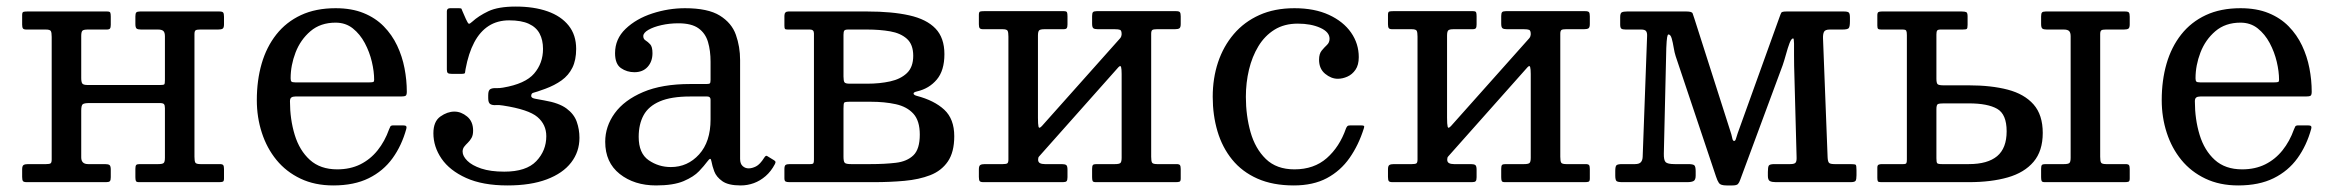

<svg xmlns="http://www.w3.org/2000/svg" viewBox="-20 -555 7117 585"><path d="M572.5 -77.5V-451Q572.5 -460.5 576.2 -462.8Q580 -465 589.5 -465H644.5Q654.5 -465 658.5 -467.8Q662.5 -470.5 662.5 -481V-504Q662.5 -513.5 660 -516.8Q657.5 -520 648.5 -520H406.5Q398 -520 395.2 -517Q392.5 -514 392.5 -505V-482Q392.5 -471 396.2 -468Q400 -465 410 -465H461.5Q473 -465 477.8 -460.5Q482.5 -456 482.5 -444.5V-311Q482.5 -300 480.5 -298Q478.5 -296 467.5 -296H247.5Q234 -296 230.8 -300.5Q227.5 -305 227.5 -317.5V-445.5Q227.5 -458.5 231.5 -461.8Q235.5 -465 247.5 -465H305Q313 -465 315.2 -468.2Q317.5 -471.5 317.5 -479.5V-504.5Q317.5 -513 316 -516.5Q314.5 -520 306.5 -520H63Q55 -520 51.2 -518.8Q47.5 -517.5 47.5 -509V-480Q47.5 -471.5 50 -468.2Q52.5 -465 60.5 -465H119.5Q132.5 -465 135 -460.2Q137.5 -455.5 137.5 -442.5V-69Q137.5 -59.5 134 -57.2Q130.5 -55 120.5 -55H65.5Q56 -55 51.8 -52.2Q47.5 -49.5 47.5 -39V-16Q47.5 -6.5 50 -3.2Q52.5 0 61.5 0H303.5Q312 0 314.8 -3Q317.5 -6 317.5 -15V-38Q317.5 -49 313.8 -52Q310 -55 300 -55H248.5Q227.5 -55 227.5 -75.5V-218Q227.5 -234 232.2 -237.5Q237 -241 252 -241H467Q476.5 -241 479.5 -237.8Q482.5 -234.5 482.5 -225.5V-74.5Q482.5 -61.5 478.5 -58.2Q474.5 -55 462.5 -55H405Q397 -55 394.8 -52Q392.5 -49 392.5 -40.5V-15.5Q392.5 -7.5 394 -3.8Q395.5 0 403.5 0H647Q655.5 0 659 -1.5Q662.5 -3 662.5 -11V-40Q662.5 -48.5 660.2 -51.8Q658 -55 649.5 -55H590.5Q577.5 -55 575 -59.8Q572.5 -64.5 572.5 -77.5Z M762.5 -250Q762.5 -197.5 777.8 -150.5Q793 -103.5 822.5 -67.5Q852 -31.5 895.5 -10.8Q939 10 995.5 10Q1059 10 1103.5 -12Q1148 -34 1176 -72.8Q1204 -111.5 1218 -162.5Q1219.5 -168 1217.5 -170.5Q1215.5 -173 1208 -173H1179Q1171.5 -173 1169.5 -169.8Q1167.5 -166.5 1165.5 -161Q1152.5 -124.5 1130.5 -97Q1108.5 -69.5 1077.8 -54.2Q1047 -39 1007.5 -39Q956 -39 924.2 -67.8Q892.5 -96.5 878 -144Q863.5 -191.5 863.5 -246.5Q863.5 -255 867.8 -258Q872 -261 880 -261H1201.5Q1212 -261 1215.8 -263.2Q1219.5 -265.5 1219.5 -275.5Q1219.5 -311 1212.5 -347.2Q1205.5 -383.5 1190 -416.2Q1174.5 -449 1149.2 -474.8Q1124 -500.5 1087.8 -515.2Q1051.5 -530 1002.5 -530Q942 -530 897 -509Q852 -488 822 -450Q792 -412 777.2 -361Q762.5 -310 762.5 -250ZM879.5 -304Q870.5 -304 868 -306.5Q865.5 -309 865.5 -316.5Q865.5 -356 880.5 -395Q895.5 -434 926 -460Q956.5 -486 1002.5 -486Q1033 -486 1055 -468.5Q1077 -451 1091.5 -423.8Q1106 -396.5 1113 -366.8Q1120 -337 1120 -312Q1120 -307 1117.8 -305.5Q1115.5 -304 1105.5 -304Z M1531.5 -493 1551.5 -535Q1498 -535 1468 -520.8Q1438 -506.5 1419 -489Q1411 -481.5 1408.2 -482.8Q1405.5 -484 1399.5 -497L1389 -521Q1387 -526 1386.2 -528Q1385.5 -530 1378.5 -530H1351.5Q1341.5 -530 1341.5 -520.5V-343Q1341.5 -335 1344.5 -332.5Q1347.5 -330 1356 -330H1386.5Q1396.5 -330 1396.8 -333.2Q1397 -336.5 1398.5 -344.5Q1407.5 -393 1425 -426Q1442.5 -459 1469 -476Q1495.5 -493 1531.5 -493ZM1300.5 -149Q1300.5 -108 1325.2 -71.8Q1350 -35.5 1400.2 -12.8Q1450.5 10 1526.5 10Q1597 10 1646 -8.5Q1695 -27 1720.2 -59.8Q1745.5 -92.5 1745.5 -135Q1745.5 -161 1737.2 -184.2Q1729 -207.5 1706 -224.5Q1683 -241.5 1638.5 -249Q1622 -252 1610.2 -254.2Q1598.5 -256.5 1598.5 -262.5Q1598.5 -271 1605.5 -272.5Q1612.5 -274 1641.5 -284.5Q1670 -295 1691.2 -310.2Q1712.5 -325.5 1724 -348.8Q1735.5 -372 1735.5 -406Q1735.5 -448.5 1712.5 -477.2Q1689.5 -506 1648.2 -520.5Q1607 -535 1551.5 -535L1531.5 -493Q1568.5 -493 1591.2 -482.5Q1614 -472 1624.2 -452.5Q1634.5 -433 1634.5 -406Q1634.5 -362.5 1607.5 -331Q1580.5 -299.5 1512.5 -288Q1501.5 -286 1491 -286.5Q1480.5 -287 1474 -283.5Q1467.5 -280 1467.5 -265V-256Q1467.5 -241.5 1474 -237.8Q1480.5 -234 1490.8 -234.8Q1501 -235.5 1512.5 -233.5Q1590.5 -221.5 1617.5 -198.5Q1644.5 -175.5 1644.5 -140Q1644.5 -96 1614 -64Q1583.5 -32 1516.5 -32Q1474.5 -32 1446.2 -41.5Q1418 -51 1403.8 -65.2Q1389.5 -79.5 1389.5 -93Q1389.5 -101.5 1394.2 -107.8Q1399 -114 1405.5 -120.2Q1412 -126.5 1416.8 -135Q1421.5 -143.5 1421.5 -157Q1421.5 -185 1403.2 -200Q1385 -215 1364.5 -215Q1343 -215 1321.8 -200Q1300.5 -185 1300.5 -149Z M1824 -123Q1824 -60 1868.2 -25Q1912.5 10 1979 10Q2032 10 2063 -3.2Q2094 -16.5 2110 -33.5Q2126 -50.5 2134 -61.5Q2141 -71 2143.8 -71Q2146.5 -71 2148 -62Q2150 -50 2156.2 -33Q2162.5 -16 2180.8 -3Q2199 10 2236.5 10H2237Q2257.5 10 2276.8 3Q2296 -4 2312.8 -18.5Q2329.5 -33 2341 -55Q2343.5 -60 2342.8 -62.2Q2342 -64.5 2338 -67L2320 -78Q2316.5 -81 2313.8 -80Q2311 -79 2308.5 -74.5Q2295.5 -54 2283.5 -48Q2271.5 -42 2261 -42Q2250.5 -42 2242.8 -49Q2235 -56 2235 -71V-372Q2235 -412.5 2222.2 -448.8Q2209.5 -485 2173.2 -507.5Q2137 -530 2067 -530Q2016.5 -530 1967.5 -514Q1918.5 -498 1886.2 -467.2Q1854 -436.5 1854 -393Q1854 -360 1872 -347.5Q1890 -335 1913 -335Q1938.5 -335 1953.2 -351.2Q1968 -367.5 1968 -393Q1968 -412.5 1961 -420Q1954 -427.5 1947 -431.8Q1940 -436 1940 -445Q1940 -455 1955.5 -464Q1971 -473 1995.5 -478.5Q2020 -484 2047 -484Q2087 -484 2108.2 -468.8Q2129.5 -453.5 2137.2 -427Q2145 -400.5 2145 -367V-312Q2145 -303 2142.8 -301Q2140.5 -299 2132 -299H2083Q1997 -299 1939.5 -274.5Q1882 -250 1853 -210Q1824 -170 1824 -123ZM1926 -138Q1926 -176.5 1941 -204Q1956 -231.5 1990.5 -246.2Q2025 -261 2083 -261H2135Q2145 -261 2145 -251V-191Q2145 -123 2110 -84.5Q2075 -46 2024 -46Q1986.5 -46 1956.2 -67Q1926 -88 1926 -138Z M2448 -465Q2460 -465 2460 -453V-69Q2460 -61 2458.5 -58Q2457 -55 2448.5 -55H2386.5Q2377.5 -55 2373.8 -52.5Q2370 -50 2370 -40V-12Q2370 -4 2373.5 -2Q2377 0 2385.5 0H2642.5Q2691.5 0 2735.8 -4Q2780 -8 2814.2 -21.2Q2848.5 -34.5 2868 -63Q2887.5 -91.5 2887.5 -140Q2887.5 -192.5 2857 -220.8Q2826.5 -249 2773 -263Q2764 -265.5 2763.5 -269.8Q2763 -274 2774 -276.5Q2811 -285 2834.2 -312.5Q2857.5 -340 2857.5 -390Q2857.5 -440 2830.2 -468.2Q2803 -496.5 2750.5 -508.2Q2698 -520 2622.5 -520H2382Q2370 -520 2370 -507V-477Q2370 -469.5 2371.5 -467.2Q2373 -465 2380.5 -465ZM2550 -449Q2550 -458.5 2552.5 -461.8Q2555 -465 2564 -465H2622.5Q2660.5 -465 2692.2 -459.5Q2724 -454 2743.2 -436.8Q2762.5 -419.5 2762.5 -385Q2762.5 -350.5 2743.2 -332.2Q2724 -314 2692.2 -307Q2660.5 -300 2622.5 -300H2569Q2556 -300 2553 -304.2Q2550 -308.5 2550 -322ZM2550 -224Q2550 -239 2552 -242Q2554 -245 2569 -245H2632.5Q2675.5 -245 2709.5 -237.5Q2743.5 -230 2763 -208.5Q2782.5 -187 2782.5 -145Q2782.5 -100.5 2763 -81.8Q2743.5 -63 2709.5 -59Q2675.5 -55 2632.5 -55H2573Q2557.5 -55 2553.8 -59Q2550 -63 2550 -77.5Z M3487.5 -77.5V-452Q3487.5 -461.5 3491.2 -463.8Q3495 -466 3504.5 -466H3559.5Q3569.5 -466 3573.5 -468.8Q3577.5 -471.5 3577.5 -482V-505Q3577.5 -514.5 3575 -517.8Q3572.5 -521 3563.5 -521H3321.5Q3313 -521 3310.2 -518Q3307.5 -515 3307.5 -506V-483Q3307.5 -472 3311.2 -469Q3315 -466 3325 -466H3376.5Q3388 -466 3392.8 -464Q3397.5 -462 3397.5 -450.5Q3397.5 -448.5 3396.5 -445Q3395.5 -441.5 3393 -438.5L3155 -171.5Q3146 -161.5 3144.2 -169Q3142.5 -176.5 3142.5 -196V-446.5Q3142.5 -459.5 3146.5 -462.8Q3150.5 -466 3162.5 -466H3220Q3228 -466 3230.2 -469.2Q3232.5 -472.5 3232.5 -480.5V-505.5Q3232.5 -514 3231 -517.5Q3229.5 -521 3221.5 -521H2978Q2970 -521 2966.2 -519.8Q2962.5 -518.5 2962.5 -510V-481Q2962.5 -472.5 2965 -469.2Q2967.5 -466 2975.5 -466H3034.5Q3047.5 -466 3050 -461.2Q3052.5 -456.5 3052.5 -443.5V-69Q3052.5 -59.5 3049 -57.2Q3045.5 -55 3035.5 -55H2980.5Q2971 -55 2966.8 -52.2Q2962.5 -49.5 2962.5 -39V-16Q2962.5 -6.5 2965 -3.2Q2967.5 0 2976.5 0H3218.5Q3227 0 3229.8 -3Q3232.5 -6 3232.5 -15V-38Q3232.5 -49 3228.8 -52Q3225 -55 3215 -55H3163.5Q3154 -55 3148.5 -58Q3143 -61 3143 -68.5Q3143 -75 3145.5 -77.8Q3148 -80.5 3151 -84L3387.5 -350Q3394 -357 3395.8 -350.8Q3397.5 -344.5 3397.5 -329.5V-74.5Q3397.5 -61.5 3393.5 -58.2Q3389.5 -55 3377.5 -55H3320Q3312 -55 3309.8 -52Q3307.5 -49 3307.5 -40.5V-15.5Q3307.5 -7.5 3309 -3.8Q3310.5 0 3318.5 0H3562Q3570.5 0 3574 -1.5Q3577.5 -3 3577.5 -11V-40Q3577.5 -48.5 3575.2 -51.8Q3573 -55 3564.5 -55H3505.5Q3492.5 -55 3490 -59.8Q3487.5 -64.5 3487.5 -77.5Z M3675 -260Q3675 -204 3689.5 -155Q3704 -106 3734.2 -68.8Q3764.5 -31.5 3811.2 -10.8Q3858 10 3922 10Q3981 10 4022.8 -12.2Q4064.5 -34.5 4092 -73.8Q4119.5 -113 4135.5 -164Q4137.5 -169.5 4135.8 -171.2Q4134 -173 4126 -173H4095Q4088 -173 4085.5 -170.8Q4083 -168.5 4081 -163.5Q4061.5 -107.5 4022.5 -73.2Q3983.5 -39 3924 -39Q3869.5 -39 3837 -70.5Q3804.5 -102 3790.2 -152.5Q3776 -203 3776 -260Q3776 -303 3785.5 -342.8Q3795 -382.5 3814.2 -414.2Q3833.5 -446 3863.2 -464.5Q3893 -483 3934 -483Q3974.5 -483 4002.8 -470.2Q4031 -457.5 4031 -437Q4031 -425.5 4023 -418Q4015 -410.5 4007 -400.8Q3999 -391 3999 -373Q3999 -345.5 4017.5 -330.2Q4036 -315 4056 -315Q4070.5 -315 4085.2 -321.5Q4100 -328 4110 -342.5Q4120 -357 4120 -381Q4120 -422 4096.5 -455.8Q4073 -489.5 4029 -509.8Q3985 -530 3924 -530Q3863.5 -530 3817.2 -509.2Q3771 -488.5 3739.2 -451.2Q3707.5 -414 3691.2 -365.2Q3675 -316.5 3675 -260Z M4734 -77.5V-452Q4734 -461.5 4737.8 -463.8Q4741.5 -466 4751 -466H4806Q4816 -466 4820 -468.8Q4824 -471.5 4824 -482V-505Q4824 -514.5 4821.5 -517.8Q4819 -521 4810 -521H4568Q4559.5 -521 4556.8 -518Q4554 -515 4554 -506V-483Q4554 -472 4557.8 -469Q4561.5 -466 4571.5 -466H4623Q4634.5 -466 4639.2 -464Q4644 -462 4644 -450.5Q4644 -448.5 4643 -445Q4642 -441.5 4639.5 -438.5L4401.5 -171.5Q4392.5 -161.5 4390.8 -169Q4389 -176.5 4389 -196V-446.5Q4389 -459.5 4393 -462.8Q4397 -466 4409 -466H4466.5Q4474.5 -466 4476.8 -469.2Q4479 -472.5 4479 -480.5V-505.5Q4479 -514 4477.5 -517.5Q4476 -521 4468 -521H4224.5Q4216.5 -521 4212.8 -519.8Q4209 -518.5 4209 -510V-481Q4209 -472.5 4211.5 -469.2Q4214 -466 4222 -466H4281Q4294 -466 4296.5 -461.2Q4299 -456.5 4299 -443.5V-69Q4299 -59.5 4295.5 -57.2Q4292 -55 4282 -55H4227Q4217.5 -55 4213.2 -52.2Q4209 -49.5 4209 -39V-16Q4209 -6.5 4211.5 -3.2Q4214 0 4223 0H4465Q4473.5 0 4476.2 -3Q4479 -6 4479 -15V-38Q4479 -49 4475.2 -52Q4471.5 -55 4461.5 -55H4410Q4400.5 -55 4395 -58Q4389.5 -61 4389.5 -68.5Q4389.5 -75 4392 -77.8Q4394.5 -80.5 4397.5 -84L4634 -350Q4640.5 -357 4642.2 -350.8Q4644 -344.5 4644 -329.5V-74.5Q4644 -61.5 4640 -58.2Q4636 -55 4624 -55H4566.5Q4558.5 -55 4556.2 -52Q4554 -49 4554 -40.5V-15.5Q4554 -7.5 4555.5 -3.8Q4557 0 4565 0H4808.5Q4817 0 4820.5 -1.5Q4824 -3 4824 -11V-40Q4824 -48.5 4821.8 -51.8Q4819.5 -55 4811 -55H4752Q4739 -55 4736.5 -59.8Q4734 -64.5 4734 -77.5Z M4980.5 -465Q4992 -465 4995.5 -460Q4999 -455 4998.5 -445L4985 -77Q4984.5 -66 4979.2 -60.5Q4974 -55 4961.5 -55H4922.5Q4909 -55 4905.2 -51.5Q4901.5 -48 4901.5 -34V-20Q4901.5 -6.5 4905.5 -3.2Q4909.5 0 4923.5 0H5120.5Q5134 0 5140.2 -3.5Q5146.5 -7 5146.5 -20V-33Q5146.5 -48 5142.2 -51.5Q5138 -55 5123.5 -55H5082.5Q5061 -55 5055 -61Q5049 -67 5049.5 -87.5L5057 -409Q5058 -432.5 5059.5 -441.2Q5061 -450 5063.5 -450Q5070 -450 5073.5 -437.8Q5077 -425.5 5079.5 -410Q5082 -394.5 5085.5 -384L5208.5 -17Q5212.5 -4.5 5217.5 2.8Q5222.5 10 5240.5 10H5258.5Q5271.5 10 5275.5 5.5Q5279.5 1 5282.5 -8L5411.5 -356Q5416.5 -370.5 5421.8 -389.8Q5427 -409 5432.5 -423.5Q5438 -438 5443.5 -438Q5446 -438 5446.2 -422.5Q5446.5 -407 5446.2 -387.2Q5446 -367.5 5446.5 -354.5L5454 -76Q5454.5 -64 5451 -59.5Q5447.5 -55 5434.5 -55H5386.5Q5372 -55 5369.2 -50.2Q5366.5 -45.5 5366.5 -31V-19Q5366.5 -6.5 5372.8 -3.2Q5379 0 5390.5 0H5618.5Q5631 0 5633.8 -4.2Q5636.5 -8.5 5636.5 -21V-36Q5636.5 -50.5 5634.2 -52.8Q5632 -55 5617.5 -55H5569.5Q5556 -55 5552.5 -59.2Q5549 -63.5 5548.5 -76L5534.5 -438Q5534 -451 5537.5 -458Q5541 -465 5555 -465H5593.5Q5609.5 -465 5613 -469.5Q5616.5 -474 5616.5 -490V-502Q5616.5 -513.5 5613 -516.8Q5609.5 -520 5598.5 -520H5423.5Q5409.5 -520 5407.5 -516.5Q5405.5 -513 5402 -503L5274.5 -149Q5270.5 -136.5 5268.8 -131Q5267 -125.5 5263.5 -125.5Q5259.5 -125.5 5257.8 -135Q5256 -144.5 5251 -159L5143 -497Q5139.5 -508.5 5137.2 -514.2Q5135 -520 5118.5 -520H4937.5Q4926.5 -520 4921.5 -517.5Q4916.5 -515 4916.5 -503V-480Q4916.5 -470.5 4920 -467.8Q4923.5 -465 4933.5 -465Z M6289 -74.5Q6289 -61.5 6285 -58.2Q6281 -55 6269 -55H6211.5Q6203.5 -55 6201.2 -52Q6199 -49 6199 -40.5V-15.5Q6199 -7.5 6200.5 -3.8Q6202 0 6210 0H6453.5Q6462 0 6465.5 -1.5Q6469 -3 6469 -11V-40Q6469 -48.5 6466.8 -51.8Q6464.5 -55 6456 -55H6397Q6384 -55 6381.5 -59.8Q6379 -64.5 6379 -77.5V-451Q6379 -460.5 6382.8 -462.8Q6386.5 -465 6396 -465H6451Q6461 -465 6465 -467.8Q6469 -470.5 6469 -481V-504Q6469 -513.5 6466.5 -516.8Q6464 -520 6455 -520H6213Q6204.5 -520 6201.8 -517Q6199 -514 6199 -505V-482Q6199 -471 6202.8 -468Q6206.5 -465 6216.5 -465H6268Q6279.5 -465 6284.2 -460.5Q6289 -456 6289 -444.5ZM5711.5 0H5979Q6047 0 6097.5 -14.5Q6148 -29 6176 -62Q6204 -95 6204 -150Q6204 -205 6176 -236.8Q6148 -268.5 6097.5 -281.8Q6047 -295 5979 -295H5902Q5888 -295 5884 -298.2Q5880 -301.5 5880 -315V-450Q5880 -458.5 5882.2 -461.8Q5884.5 -465 5892.5 -465H5959.5Q5970 -465 5972.5 -467Q5975 -469 5975 -479.5V-505Q5975 -516 5971 -518Q5967 -520 5957 -520H5713.5Q5706 -520 5703 -518Q5700 -516 5700 -508V-477Q5700 -469 5702.5 -467Q5705 -465 5712.5 -465H5777Q5786.5 -465 5788.2 -461.2Q5790 -457.5 5790 -448V-68.5Q5790 -61 5788.5 -58Q5787 -55 5779 -55H5714Q5707.5 -55 5703.8 -53.2Q5700 -51.5 5700 -44V-13Q5700 -5 5701.8 -2.5Q5703.5 0 5711.5 0ZM5979 -55H5896.5Q5884.5 -55 5882.2 -58Q5880 -61 5880 -73V-222.5Q5880 -235.5 5884.5 -237.8Q5889 -240 5902 -240H5979Q6036 -240 6065 -223.5Q6094 -207 6094 -155Q6094 -103.5 6065 -79.2Q6036 -55 5979 -55Z M6566.5 -250Q6566.5 -197.5 6581.8 -150.5Q6597 -103.5 6626.5 -67.5Q6656 -31.5 6699.5 -10.8Q6743 10 6799.5 10Q6863 10 6907.5 -12Q6952 -34 6980 -72.8Q7008 -111.5 7022 -162.5Q7023.5 -168 7021.5 -170.5Q7019.5 -173 7012 -173H6983Q6975.5 -173 6973.5 -169.8Q6971.5 -166.5 6969.5 -161Q6956.5 -124.5 6934.5 -97Q6912.5 -69.5 6881.8 -54.2Q6851 -39 6811.5 -39Q6760 -39 6728.2 -67.8Q6696.5 -96.5 6682 -144Q6667.5 -191.5 6667.5 -246.5Q6667.5 -255 6671.8 -258Q6676 -261 6684 -261H7005.5Q7016 -261 7019.8 -263.2Q7023.5 -265.5 7023.5 -275.5Q7023.5 -311 7016.5 -347.2Q7009.5 -383.5 6994 -416.2Q6978.5 -449 6953.2 -474.8Q6928 -500.5 6891.8 -515.2Q6855.5 -530 6806.5 -530Q6746 -530 6701 -509Q6656 -488 6626 -450Q6596 -412 6581.2 -361Q6566.5 -310 6566.5 -250ZM6683.5 -304Q6674.5 -304 6672 -306.5Q6669.5 -309 6669.5 -316.5Q6669.5 -356 6684.5 -395Q6699.5 -434 6730 -460Q6760.5 -486 6806.5 -486Q6837 -486 6859 -468.5Q6881 -451 6895.5 -423.8Q6910 -396.5 6917 -366.8Q6924 -337 6924 -312Q6924 -307 6921.8 -305.5Q6919.5 -304 6909.5 -304Z"/></svg>

Font: Besley
Style: Regular
Weight: 400
Designer: Owen Earl
Foundry: indestructible type*
Version: Version 4.000